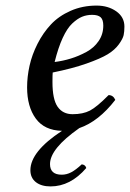

<svg xmlns="http://www.w3.org/2000/svg" viewBox="-20 -459 466 688"><path d="M350.1 -367.2Q350.1 -388.7 340.6 -397.2Q331.1 -405.8 310.1 -405.8Q290.5 -405.8 273.9 -398.9Q257.3 -392.1 239 -375Q220.7 -357.9 204.6 -323Q188.5 -288.1 175.8 -236.8Q206.1 -240.7 233.9 -249.3Q261.7 -257.8 289.3 -272.7Q316.9 -287.6 333.5 -312Q350.1 -336.4 350.1 -367.2ZM289.1 143.1Q232.4 209 161.1 209Q127.9 209 108.4 193.6Q88.9 178.2 88.9 150.9Q88.9 84 202.1 9.8Q139.2 8.3 108.2 -34.2Q77.1 -76.7 77.1 -146Q77.1 -184.1 85.9 -223.6Q94.7 -263.2 114.5 -302.2Q134.3 -341.3 162.4 -371.3Q190.4 -401.4 232.9 -420.2Q275.4 -439 326.2 -439Q367.2 -439 396.5 -418.5Q425.8 -397.9 425.8 -363.8Q425.8 -346.2 423.1 -333.3Q420.4 -320.3 406 -300.3Q391.6 -280.3 366 -264.6Q340.3 -249 289.8 -231.2Q239.3 -213.4 168.9 -199.2Q168 -191.4 168 -165Q168 -103 186.5 -76.4Q205.1 -49.8 240.2 -49.8Q277.3 -49.8 302.2 -62.7Q327.1 -75.7 369.1 -118.2Q385.7 -118.2 393.1 -101.1Q333.5 -23.9 264.2 0Q159.2 73.7 159.2 128.9Q159.2 167 201.2 167Q218.8 167 235.1 158.4Q251.5 149.9 272.9 129.9Q286.1 131.3 289.1 143.1Z"/></svg>

Font: Common Serif News
Style: Italic
Weight: 450
Italic angle: -12°
Designer: Philipp H. Poll, Khaled Hosny
Foundry: Stefan Peev, Context Ltd.
Version: Version 1.026